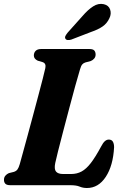

<svg xmlns="http://www.w3.org/2000/svg" viewBox="-20 -952 627 987"><path d="M340.5 0H33Q14 0 7 -8Q0 -16 0.5 -28.5Q0.5 -40.5 7.8 -49Q15 -57.5 25.5 -62L51.5 -68.5Q63.5 -72.5 69.8 -81Q76 -89.5 81.5 -108Q86.5 -126.5 97.2 -165Q108 -203.5 121.5 -253.8Q135 -304 149.5 -357.5Q164 -411 177 -460.5Q190 -510 199.8 -547.5Q209.5 -585 213 -602Q218 -626 199.5 -632.5L174 -640Q154 -649.5 154 -666.5Q154 -681.5 163.5 -690.8Q173 -700 191.5 -700H439.5Q458.5 -700 465 -692Q471.5 -684 471.5 -671.5Q471.5 -659.5 464.2 -651Q457 -642.5 447 -638.5L419 -631Q409 -628 402.8 -620.8Q396.5 -613.5 391.5 -596Q381.5 -563.5 366.8 -510Q352 -456.5 335.8 -394.8Q319.5 -333 304.2 -274.8Q289 -216.5 278 -173Q267 -129.5 264 -114Q257.5 -82.5 268 -70Q278.5 -57.5 304.5 -57.5H345.5Q375.5 -57.5 399.5 -70.5Q423.5 -83.5 447 -114Q470.5 -144.5 499 -197.5Q509.5 -218 519 -226.2Q528.5 -234.5 539 -234.5Q554 -234.5 560.2 -223.8Q566.5 -213 566.5 -195Q561.5 -100.5 523.8 -43Q486 14.5 427 14.5Q406 14.5 389.2 7.2Q372.5 0 340.5 0ZM404.5 -870Q432 -902 458.8 -919.2Q485.5 -936.5 513.5 -930.5Q539 -924.5 546.2 -902.8Q553.5 -881 542.5 -858.5Q530.5 -832 507.5 -816Q484.5 -800 449 -788L346.5 -748.5Q337 -745.5 328.2 -746.2Q319.5 -747 316 -753.5Q312.5 -760 316.8 -768Q321 -776 328 -784.5Z"/></svg>

Font: Fraunces 72pt S050
Style: Bold Italic
Weight: 700
Italic angle: -16°
Version: Version 1.000; ttfautohint (v1.8.3)